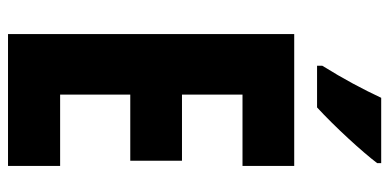

<svg xmlns="http://www.w3.org/2000/svg" viewBox="-266 -771 971 479"><g transform="rotate(90 219.5 -531.5)"><path d="M387 -987V-997H224C203 -952 177 -903 144 -850V-837H248C296 -881 360 -951 387 -987ZM394 -66V-196H216V-371H381V-500H216V-651H394V-780H65V-66Z"/></g></svg>

Font: Noto Sans Malayalam UI ExtraCondensed ExtraBold
Style: Regular
Weight: 800
Width: 2
Designer: Jelle Bosma - Monotype Design Team
Foundry: Monotype Imaging Inc.
Version: Version 2.104